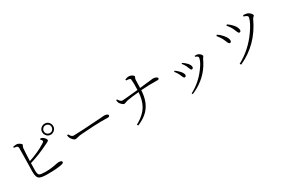

<svg xmlns="http://www.w3.org/2000/svg" viewBox="99 -1977 4741 3232"><g transform="rotate(-30 2470.0 -360.5)"><path d="M633.8 -575.2 650.4 -588.9Q676.8 -582 689.5 -574.2Q721.7 -553.7 738.3 -520.5Q743.2 -509.8 743.2 -502Q743.2 -489.3 712.9 -473.6Q710 -472.7 703.1 -468.8Q686.5 -460.9 678.7 -457Q478.5 -357.4 303.7 -307.6Q300.8 -212.9 300.8 -165Q300.8 -94.7 325.2 -75.2Q348.6 -58.6 434.6 -57.6Q441.4 -57.6 448.2 -57.6Q555.7 -57.6 668.9 -83Q696.3 -88.9 708 -88.9Q775.4 -87.9 776.4 -59.6Q774.4 -39.1 746.1 -30.3Q658.2 -5.9 450.2 -5.9Q328.1 -5.9 291 -35.2Q255.9 -61.5 252.9 -145.5Q252 -158.2 252 -172.9Q252 -202.1 255.9 -343.8Q261.7 -602.5 259.8 -633.8Q256.8 -659.2 226.6 -668Q211.9 -671.9 181.6 -674.8L180.7 -694.3Q230.5 -704.1 247.1 -703.1Q287.1 -700.2 321.3 -670.9Q338.9 -657.2 338.9 -646.5Q338.9 -640.6 327.1 -622.1Q320.3 -608.4 318.4 -593.8Q311.5 -520.5 304.7 -345.7Q497.1 -410.2 622.1 -489.3Q636.7 -499 648.4 -506.8Q668.9 -521.5 662.1 -537.1Q660.2 -540 659.2 -543Q652.3 -558.6 633.8 -575.2ZM834 -585.9Q877 -585.9 898.4 -624Q909.2 -641.6 909.2 -662.1Q909.2 -706.1 871.1 -727.5Q853.5 -737.3 834 -737.3Q789.1 -737.3 767.6 -699.2Q757.8 -681.6 757.8 -662.1Q757.8 -617.2 796.9 -595.7Q814.5 -585.9 834 -585.9ZM834 -768.6Q889.6 -768.6 921.9 -721.7Q940.4 -694.3 940.4 -662.1Q940.4 -606.4 893.6 -574.2Q866.2 -554.7 834 -554.7Q778.3 -554.7 746.1 -601.6Q726.6 -629.9 726.6 -662.1Q726.6 -718.8 774.4 -751Q802.7 -768.6 834 -768.6Z M1063.5 -408.2 1085 -415Q1111.3 -370.1 1127 -359.4Q1142.6 -349.6 1160.2 -349.6Q1270.5 -349.6 1649.4 -376Q1683.6 -377.9 1723.6 -381.8Q1752.9 -384.8 1765.6 -384.8Q1817.4 -384.8 1837.9 -362.3Q1843.8 -354.5 1843.8 -347.7Q1841.8 -323.2 1803.7 -322.3Q1789.1 -322.3 1757.8 -323.2Q1710 -324.2 1676.8 -324.2Q1568.4 -324.2 1301.8 -304.7Q1266.6 -301.8 1249 -299.8Q1231.4 -297.9 1180.7 -284.2Q1168 -281.2 1157.2 -281.2Q1130.9 -281.2 1095.7 -325.2Q1081.1 -342.8 1075.2 -357.4Q1066.4 -379.9 1063.5 -408.2Z M2386.7 -710.9 2383.8 -732.4Q2428.7 -750 2452.1 -750Q2494.1 -750 2531.2 -722.7Q2548.8 -709 2548.8 -698.2Q2548.8 -690.4 2539.1 -672.9Q2532.2 -658.2 2531.2 -637.7Q2528.3 -595.7 2526.4 -484.4Q2635.7 -495.1 2785.2 -513.7Q2789.1 -514.6 2792 -514.6Q2830.1 -514.6 2861.3 -495.1Q2876 -484.4 2877 -473.6Q2875 -451.2 2849.6 -450.2Q2843.8 -450.2 2828.1 -450.2Q2689.5 -454.1 2525.4 -442.4Q2513.7 -203.1 2379.9 -74.2Q2304.7 -2 2185.5 46.9L2169.9 25.4Q2343.8 -69.3 2410.2 -198.2Q2460 -294.9 2469.7 -436.5Q2325.2 -423.8 2235.4 -407.2Q2224.6 -405.3 2188.5 -390.6Q2175.8 -385.7 2166 -384.8Q2142.6 -384.8 2102.5 -429.7Q2091.8 -442.4 2086.9 -450.2Q2079.1 -466.8 2075.2 -505.9L2092.8 -512.7Q2125 -460.9 2150.4 -453.1Q2158.2 -450.2 2166 -450.2Q2199.2 -450.2 2471.7 -477.5Q2477.5 -616.2 2468.8 -684.6Q2465.8 -708 2393.6 -710.9Q2391.6 -710.9 2386.7 -710.9Z M3387.7 -406.2Q3365.2 -451.2 3335 -486.3L3348.6 -496.1Q3388.7 -472.7 3420.9 -439.5Q3467.8 -392.6 3468.8 -348.6Q3463.9 -321.3 3439.5 -318.4Q3422.9 -318.4 3411.1 -346.7Q3390.6 -400.4 3387.7 -406.2ZM3690.4 -378.9Q3584 -140.6 3356.4 -6.8Q3301.8 24.4 3243.2 48.8L3231.4 30.3Q3422.9 -70.3 3552.7 -249Q3631.8 -356.4 3642.6 -423.8Q3643.6 -430.7 3643.6 -435.5Q3643.6 -456.1 3590.8 -476.6Q3589.8 -477.5 3588.9 -477.5L3594.7 -494.1Q3629.9 -494.1 3639.6 -492.2Q3674.8 -485.4 3704.1 -451.2Q3716.8 -434.6 3717.8 -422.9Q3717.8 -415 3704.1 -399.4Q3695.3 -388.7 3690.4 -378.9ZM3212.9 -351.6Q3193.4 -390.6 3159.2 -433.6L3172.9 -446.3Q3200.2 -430.7 3240.2 -390.6Q3296.9 -334 3297.9 -293.9Q3293.9 -265.6 3271.5 -261.7Q3252.9 -261.7 3240.2 -289.1Q3238.3 -293.9 3233.4 -305.7Q3221.7 -335 3212.9 -351.6Z M4378.9 -566.4Q4356.4 -610.4 4309.6 -667L4327.1 -680.7Q4382.8 -644.5 4420.9 -599.6Q4471.7 -541 4472.7 -488.3Q4470.7 -456.1 4443.4 -455.1Q4425.8 -455.1 4412.1 -487.3Q4410.2 -493.2 4404.3 -506.8Q4390.6 -544.9 4378.9 -566.4ZM4755.9 -538.1Q4574.2 -143.6 4197.3 26.4L4181.6 2Q4425.8 -127.9 4591.8 -367.2Q4680.7 -494.1 4705.1 -582Q4709 -597.7 4709 -605.5Q4709 -627 4669.9 -643.6Q4654.3 -649.4 4634.8 -656.2L4642.6 -678.7Q4674.8 -678.7 4706.1 -671.9Q4747.1 -662.1 4779.3 -624Q4794.9 -604.5 4795.9 -591.8Q4795.9 -580.1 4779.3 -567.4Q4762.7 -552.7 4755.9 -538.1ZM4146.5 -497.1Q4116.2 -551.8 4076.2 -599.6L4094.7 -615.2Q4135.7 -590.8 4183.6 -537.1Q4243.2 -469.7 4245.1 -418Q4242.2 -385.7 4218.8 -381.8Q4199.2 -381.8 4184.6 -411.1Q4181.6 -418 4174.8 -434.6Q4159.2 -473.6 4146.5 -497.1Z"/></g></svg>

Font: GenYoMin JP Light
Style: Regular
Weight: 300
Version: Version 1.001;PS 1;hotconv 16.6.51;makeotf.lib2.5.65220 DEVE